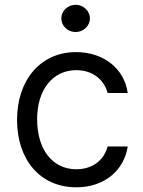

<svg xmlns="http://www.w3.org/2000/svg" viewBox="-20 -770 598 801"><path d="M298.3 11.4C419 11.4 498.6 -62.5 512.8 -159.1H429C413.4 -99.4 363.6 -63.9 298.3 -63.9C198.9 -63.9 134.9 -146.3 134.9 -272.7C134.9 -396.3 200.3 -477.3 298.3 -477.3C372.2 -477.3 416.2 -431.8 429 -382.1H512.8C498.6 -484.4 411.9 -552.6 296.9 -552.6C149.1 -552.6 51.1 -436.1 51.1 -269.9C51.1 -106.5 144.9 11.4 298.3 11.4ZM235.8 -693.2C235.8 -661.9 262.8 -636.4 295.5 -636.4C328.1 -636.4 355.1 -661.9 355.1 -693.2C355.1 -724.4 328.1 -750 295.5 -750C262.8 -750 235.8 -724.4 235.8 -693.2Z"/></svg>

Font: Magic Ui Pro
Style: Regular
Weight: 400
Designer: Stefan Endress, Andreas Faust
Version: Version 1.000;FEAKit 1.0